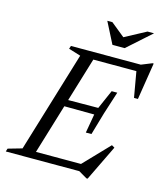

<svg xmlns="http://www.w3.org/2000/svg" viewBox="-149 -963 940 1091"><g transform="rotate(15 321.0 -418.0)"><path d="M248 -635 177 -657 183 -675H338.5L134 0H-19.5L-14 -18L68 -41.5ZM577.5 -642.5 602.5 -633H276L289.5 -675H594L656 -700H663L628.5 -482.5H605.5ZM462.5 29 413 0H83L97 -42H447.5L402.5 -32.5L554 -190.5L571 -180.5L469.5 29ZM425 -221.5H392L411.5 -333L185.5 -334.5L197.5 -373.5L424 -375L473 -486.5H506L463.5 -354ZM620.5 -866.5 481 -742H409L345.5 -866.5H375.5L463.5 -795H448.5L582 -866.5Z"/></g></svg>

Font: Newsreader 24pt
Style: Italic
Weight: 400
Italic angle: -17°
Designer: Hugues Gentile
Foundry: Production Type
Version: Version 1.003